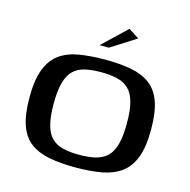

<svg xmlns="http://www.w3.org/2000/svg" viewBox="-95 -715 807 815"><g transform="rotate(15 308.0 -307.0)"><path d="M305 7Q240 7 190.5 -2.5Q141 -12 107.5 -37Q74 -62 57.5 -108.5Q41 -155 41 -231Q41 -307 59 -354Q77 -401 111.5 -426Q146 -451 196.5 -459.5Q247 -468 312 -468Q377 -468 426 -458.5Q475 -449 508.5 -424Q542 -399 558.5 -352.5Q575 -306 575 -231Q575 -154 557 -107.5Q539 -61 504.5 -36Q470 -11 420 -2Q370 7 305 7ZM307 -49Q347 -49 377.5 -56Q408 -63 428.5 -82Q449 -101 459 -137Q469 -173 469 -231Q469 -288 459 -324Q449 -360 428.5 -379Q408 -398 377.5 -405Q347 -412 307 -412Q267 -412 237 -405Q207 -398 187 -379Q167 -360 157 -324Q147 -288 147 -231Q147 -173 157 -137Q167 -101 187 -82Q207 -63 237 -56Q267 -49 307 -49ZM271 -521 376 -621 422 -591 312 -521Z"/></g></svg>

Font: Genos Thin Medium
Style: Regular
Weight: 500
Version: Version 1.010